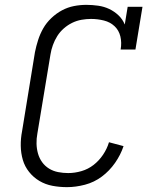

<svg xmlns="http://www.w3.org/2000/svg" viewBox="-20 -763 640 791"><path d="M256 8Q225 8 196 2.5Q167 -3 142.5 -17.5Q118 -32 100 -54.5Q82 -77 74 -104.5Q66 -132 65.5 -162Q65 -192 71 -223L124 -548Q129 -573 137 -598Q145 -623 158 -646Q171 -669 191.5 -688.5Q212 -708 235.5 -720.5Q259 -733 284.5 -738Q310 -743 336 -743Q360 -743 384.5 -739.5Q409 -736 430 -726Q451 -716 468 -700Q485 -684 494 -662L506 -735H567L538 -559H477Q482 -587 476 -612.5Q470 -638 452 -655Q434 -672 408 -678.5Q382 -685 355 -685Q336 -685 316 -681.5Q296 -678 277.5 -669Q259 -660 243 -646Q227 -632 216 -614.5Q205 -597 198 -577.5Q191 -558 188 -539L134 -213Q130 -192 130.5 -171Q131 -150 136.5 -130.5Q142 -111 153.5 -95Q165 -79 182 -68.5Q199 -58 219.5 -54Q240 -50 261 -50Q288 -50 315.5 -58Q343 -66 365.5 -83.5Q388 -101 404.5 -125.5Q421 -150 429 -177L489 -161Q477 -125 454 -92Q431 -59 399.5 -35.5Q368 -12 330 -2Q292 8 256 8Z"/></svg>

Font: Iosevka HT Light Extended
Style: Italic
Weight: 300
Width: 7
Italic angle: -9°
Monospace: yes
Designer: Belleve Invis
Foundry: Belleve Invis
Version: Version 32.3.0; ttfautohint (v1.8.4)